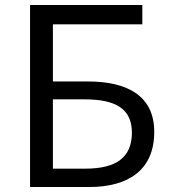

<svg xmlns="http://www.w3.org/2000/svg" viewBox="-20 -753 688 773"><path d="M101 0H338C499 0 601 -70 601 -222C601 -369 490 -425 334 -425H193V-655H553V-733H101ZM193 -74V-353H320C446 -353 511 -315 511 -219C511 -119 448 -74 323 -74Z"/></svg>

Font: Noto Sans CJK HK
Style: Regular
Weight: 400
Designer: Ryoko NISHIZUKA 西塚涼子 (kana, bopomofo & ideographs); Paul D. Hunt (Latin, Greek & Cyrillic); Sandoll Communications 산돌커뮤니
Foundry: Adobe
Version: Version 2.004;hotconv 1.0.118;makeotfexe 2.5.65603